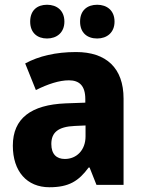

<svg xmlns="http://www.w3.org/2000/svg" viewBox="-20 -778 601 808"><path d="M107 -687C107 -640 137 -616 178 -616C219 -616 251 -641 251 -687C251 -734 219 -758 178 -758C137 -758 107 -735 107 -687ZM317 -687C317 -640 347 -616 389 -616C430 -616 462 -641 462 -687C462 -734 430 -758 389 -758C348 -758 317 -735 317 -687ZM300 -559C215 -559 143 -542 86 -511L131 -399C181 -424 229 -440 270 -440C314 -440 339 -417 339 -361V-346L256 -343C111 -337 34 -280 34 -165C34 -57 93 10 188 10C270 10 311 -16 353 -73H357L386 0H500V-363C500 -492 427 -559 300 -559ZM295 -248 340 -250V-204C340 -146 302 -109 253 -109C218 -109 196 -129 196 -172C196 -220 224 -245 295 -248Z"/></svg>

Font: Noto Sans Lao Looped SemiCondensed ExtraBold
Style: Regular
Weight: 800
Width: 4
Designer: Mark Frömberg, Ben Mitchell
Foundry: The Fontpad Ltd
Version: Version 1.002